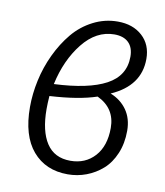

<svg xmlns="http://www.w3.org/2000/svg" viewBox="-67 -591 566 658"><g transform="rotate(10 216.0 -261.5)"><path d="M291 -534.2Q343.8 -534.2 376.5 -504.4Q409.2 -474.6 409.2 -424.8Q409.2 -331.1 309.1 -287.1Q345.2 -272.9 366.2 -243.2Q387.2 -213.4 387.2 -170.9Q387.2 -127 372.3 -91.6Q357.4 -56.2 332.5 -34.2Q307.6 -12.2 276.6 -0.5Q245.6 11.2 211.9 11.2Q134.8 11.2 89.8 -41.5Q44.9 -94.2 44.9 -193.8Q44.9 -239.7 55.2 -287.1Q65.4 -334.5 86.4 -378.9Q107.4 -423.3 136.2 -458Q165 -492.7 205.3 -513.4Q245.6 -534.2 291 -534.2ZM287.1 -488.8Q224.1 -488.8 177.2 -429.9Q130.4 -371.1 111.8 -285.2Q231.4 -290.5 292.7 -323.5Q354 -356.4 354 -422.9Q354 -454.6 336.7 -471.7Q319.3 -488.8 287.1 -488.8ZM267.1 -269Q205.1 -248 104 -242.2Q102.1 -217.8 102.1 -196.8Q102.1 -120.1 129.6 -78.1Q157.2 -36.1 212.9 -36.1Q265.1 -36.1 297.6 -72Q330.1 -107.9 330.1 -170.9Q330.1 -239.3 267.1 -269Z"/></g></svg>

Font: Fira Sans Compressed Light
Style: Italic
Weight: 300
Width: 3
Italic angle: -8°
Designer: Carrois Corporate & Edenspiekermann AG
Foundry: Carrois Corporate GbR & Edenspiekermann AG
Version: Version 4.203;PS 004.203;hotconv 1.0.88;makeotf.lib2.5.64775